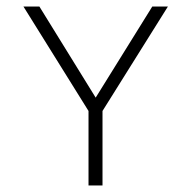

<svg xmlns="http://www.w3.org/2000/svg" viewBox="-20 -585 590 590"><path d="M52 -565 252 -244V-15H295V-244L496 -565H448L274 -285L101 -565Z"/></svg>

Font: Charger Sport
Style: HL
Weight: 100
Designer: Jasper
Foundry: Cannot Into Space Fonts
Version: Version 1.1